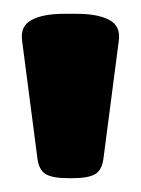

<svg xmlns="http://www.w3.org/2000/svg" viewBox="-20 -722 204 278"><path d="M79 -464Q56 -464 46 -470Q36 -476 34 -494L12 -663Q9 -684 25.5 -693Q42 -702 73 -702H91Q122 -702 138.5 -693Q155 -684 152 -663L130 -494Q128 -476 118 -470Q108 -464 85 -464Z"/></svg>

Font: Asap Condensed ExtraBold
Style: Regular
Weight: 800
Width: 3
Designer: Pablo Cosgaya
Foundry: Omnibus-Type
Version: Version 3.001; ttfautohint (v1.8.4.7-5d5b)